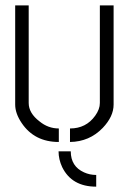

<svg xmlns="http://www.w3.org/2000/svg" viewBox="-20 -529 484 722"><path d="M341.8 172.9Q250 172.9 213.9 99.6Q200.2 70.3 200.2 40H246.1Q246.1 96.7 295.9 119.1Q317.4 128.9 341.8 128.9ZM37.1 -135.7V-508.8H87.9V-141.6Q87.9 -103.5 128.9 -72.3Q161.1 -45.9 201.2 -45.9V4.9Q109.4 4.9 61.5 -66.4Q37.1 -102.5 37.1 -135.7ZM243.2 4.9V-45.9Q303.7 -45.9 337.9 -93.8Q355.5 -118.2 355.5 -141.6V-508.8H407.2V-135.7Q407.2 -90.8 366.2 -47.9Q316.4 3.9 243.2 4.9Z"/></svg>

Font: Post No Bills Jaffna
Style: Regular
Weight: 400
Designer: Kosala Senevirathne, Siva Puranthara, Lasantha Premarathna, Tharique Azeez
Foundry: Mooniak
Version: Version 1.220 ; ttfautohint (v1.6)